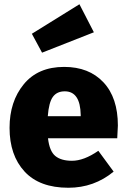

<svg xmlns="http://www.w3.org/2000/svg" viewBox="-20 -866 597 904"><path d="M422 -714 178 -618 130 -707 354 -846ZM535 -275Q535 -269 532 -215H206Q213 -154 240.5 -131.5Q268 -109 319 -109Q375 -109 443 -156L515 -58Q423 18 302 18Q166 18 95.5 -58.5Q25 -135 25 -264Q25 -388 92 -469.5Q159 -551 282 -551Q399 -551 467 -478.5Q535 -406 535 -275ZM360 -319V-325Q358 -436 285 -436Q248 -436 229 -410Q210 -384 205 -319Z"/></svg>

Font: FiraGO ExtraBold
Style: Regular
Weight: 800
Designer: bBox Type
Foundry: bBox Type GmbH
Version: Version 1.001;PS 001.001;hotconv 1.0.88;makeotf.lib2.5.64775